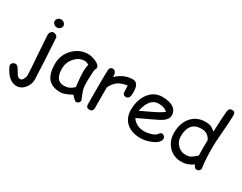

<svg xmlns="http://www.w3.org/2000/svg" viewBox="-114 -1374 2750 2184"><g transform="rotate(30 1261.0 -282.0)"><path d="M239.3 -592.8Q215.8 -592.8 199 -608.2Q182.1 -623.5 182.1 -644.5Q182.1 -666 199 -681.4Q215.8 -696.8 239.3 -696.8Q262.7 -696.8 279.8 -681.4Q296.9 -666 296.9 -644.5Q296.9 -623.5 279.8 -608.2Q262.7 -592.8 239.3 -592.8ZM224.1 49.8Q224.6 -2.9 207.5 -219.7L190.9 -467.8Q190.9 -490.2 204.8 -507.8Q218.8 -525.4 240.2 -525.4Q256.8 -525.4 273.4 -514.2Q290 -502.9 291 -491.2L307.1 -231.9L320.3 44.9Q320.3 107.9 279.8 158.7Q235.8 213.9 172.9 213.9Q67.9 213.9 -2.9 64.9Q-8.8 52.7 -8.8 43.5Q-8.8 25.4 6.6 12.2Q22 -1 41.5 -1Q70.3 -1 101.6 57.6Q109.4 73.2 128.9 102.1Q147.9 124.5 172.9 124.5Q194.3 124.5 209.5 94.7Q221.2 72.3 224.1 49.8Z M852.5 32.2Q843.3 32.2 818.8 10.7Q796.9 -9.3 786.1 -24.9Q739.3 0.5 703.6 13.4Q668 26.4 644 26.4Q529.8 26.4 477.5 -38.1Q428.2 -98.6 428.2 -223.6Q428.2 -341.8 509.5 -425.8Q590.8 -509.8 703.6 -509.8Q746.1 -509.8 798.8 -487.8Q865.2 -460.4 865.2 -421.9Q865.2 -408.7 855.5 -398.4Q850.6 -379.9 847.9 -337.4Q845.2 -294.9 844.7 -228.5Q844.2 -168 853 -132.8Q857.9 -111.3 883.8 -46.9Q887.2 -38.1 895 -21L897.9 -12.7Q897.9 6.8 884.3 19.5Q870.6 32.2 852.5 32.2ZM751 -307.1Q751 -328.1 753.7 -352.8Q756.3 -377.4 761.7 -405.3Q743.7 -414.6 730.7 -418.9Q717.8 -423.3 710 -423.3Q634.3 -423.3 579.3 -361.6Q524.4 -299.8 524.4 -219.2Q524.4 -139.2 552.7 -99.1Q581.1 -59.1 637.7 -59.1Q684.6 -59.1 717.3 -76.2Q734.9 -85.4 766.6 -113.3Q751 -242.7 751 -307.1Z M1362.8 -360.8Q1359.4 -299.8 1314 -299.8Q1272 -299.8 1272 -348.1Q1272 -357.4 1270.5 -382.3L1269 -423.3Q1191.9 -414.1 1145.5 -379.9Q1102.1 -348.1 1073.2 -284.2L1074.2 -16.6Q1074.2 32.7 1025.9 32.7Q982.9 32.7 982.9 -16.6V-359.4Q982.9 -375.5 984.1 -407.7Q985.4 -439.9 985.4 -456.1Q985.4 -505.4 1028.3 -505.4Q1076.2 -505.4 1076.7 -424.3Q1170.4 -514.6 1284.7 -514.6Q1324.2 -514.6 1343.8 -484.9Q1363.3 -455.1 1363.3 -395Q1363.3 -369.6 1362.8 -360.8Z M1691.4 22.5Q1581.1 22.5 1512.7 -32.7Q1438 -93.8 1438 -203.6Q1438 -330.6 1499.5 -416.5Q1566.4 -510.3 1678.2 -510.3Q1759.3 -510.3 1810.5 -482.9Q1873.5 -449.2 1873.5 -379.4Q1873.5 -330.6 1818.4 -290.5Q1793.9 -272.9 1714.8 -235.8L1528.3 -147.5Q1555.7 -106.9 1596.4 -86.4Q1637.2 -65.9 1691.4 -65.9Q1725.1 -65.9 1770.5 -78.6Q1828.1 -94.7 1844.7 -120.8Q1861.3 -147 1880.4 -147Q1897.5 -147 1910.9 -134Q1924.3 -121.1 1924.3 -104Q1924.3 -49.8 1836.9 -10.7Q1762.2 22.5 1691.4 22.5ZM1678.2 -422.4Q1618.7 -422.4 1579.1 -376.2Q1539.6 -330.1 1520 -237.3L1669.9 -308.6Q1758.3 -351.6 1795.9 -383.3Q1753.9 -422.4 1678.2 -422.4Z M2460.9 -431.2Q2455.1 -359.4 2455.1 -287.6Q2455.1 -125 2470.2 -42Q2471.2 -35.2 2471.2 -30.8Q2471.2 -11.2 2457.5 1.5Q2443.8 14.2 2425.8 14.2Q2395.5 14.2 2381.3 -29.8Q2346.2 -3.9 2308.3 9.3Q2270.5 22.5 2229.5 22.5Q2128.4 22.5 2062 -44.9Q1993.7 -113.8 1993.7 -221.7Q1993.7 -352.1 2062.7 -430.7Q2131.8 -509.3 2242.2 -509.3Q2298.8 -509.3 2329.6 -491.7L2375.5 -458Q2382.3 -663.6 2391.6 -734.9Q2397.9 -778.3 2436 -778.3Q2480.5 -778.3 2480.5 -731Q2480.5 -663.1 2460.9 -431.2ZM2244.1 -418.5Q2162.1 -418.5 2121.1 -369.9Q2080.1 -321.3 2080.1 -223.6Q2080.1 -160.6 2124.8 -115.2Q2169.4 -69.8 2229.5 -69.8Q2270.5 -69.8 2298.8 -85Q2315.4 -93.8 2353 -125.5Q2360.4 -131.8 2367.2 -140.6L2365.7 -225.1L2366.2 -281.7L2367.2 -339.4Q2348.6 -378.9 2317.9 -398.7Q2287.1 -418.5 2244.1 -418.5Z"/></g></svg>

Font: Righma Çiddhi
Style: Regular
Weight: 400
Designer: R.S. Wihananto
Foundry: R.S. Wihananto
Version: Version 2.0.1